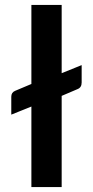

<svg xmlns="http://www.w3.org/2000/svg" viewBox="-20 -763 379 783"><path d="M231.5 -743V-464.5L313 -497.5V-426.5Q313 -406 296 -399.5L231.5 -372V0H108V-328.5L26 -295.5V-368.5Q26 -386 41.5 -392.5L108 -420.5V-743Z"/></svg>

Font: Lato TR
Style: Bold
Weight: 700
Designer: Lukasz Dziedzic
Foundry: tyPoland Lukasz Dziedzic
Version: Version 1.104 2013